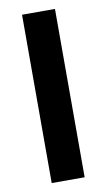

<svg xmlns="http://www.w3.org/2000/svg" viewBox="-78 -678 404 729"><g transform="rotate(-10 124.5 -313.5)"><path d="M61 11V-638H188V11Z"/></g></svg>

Font: Pixelify Sans
Style: Bold
Weight: 700
Designer: Stefie Justprince
Foundry: Typecalism Foundryline
Version: Version 1.000